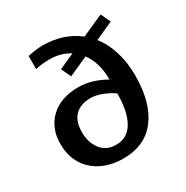

<svg xmlns="http://www.w3.org/2000/svg" viewBox="-162 -832 949 978"><g transform="rotate(-30 313.0 -342.5)"><path d="M46 -215Q46 -307 105.5 -363.5Q165 -420 270 -420Q312 -420 352.5 -407Q393 -394 427 -374Q427 -474 380 -537L266 -486L239 -543L330 -584Q280 -616 213 -616Q167 -616 130 -607V-684Q183 -695 215 -695Q341 -695 426 -627L553 -684L580 -627L474 -579Q512 -531 531.5 -466.5Q551 -402 551 -327Q551 -169 484 -79.5Q417 10 288 10Q220 10 165 -16Q110 -42 78 -93Q46 -144 46 -215ZM426 -293Q398 -313 362 -327Q326 -341 295 -341Q236 -341 203.5 -308Q171 -275 171 -211Q171 -151 202.5 -110Q234 -69 292 -69Q358 -69 392 -128Q426 -187 426 -293Z"/></g></svg>

Font: Maitree Semibold
Style: Regular
Weight: 600
Designer: CadsonDemak Team
Foundry: CadsonDemak
Version: Version 1.000